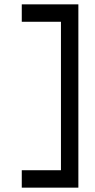

<svg xmlns="http://www.w3.org/2000/svg" viewBox="-20 -718 438 882"><path d="M120 -618H80V-698H120H300H340V-658V104V144H300H120H80V64H120H260V-618Z"/></svg>

Font: Nordica Advanced
Style: RegularExtended
Weight: 300
Version: Version 1.07